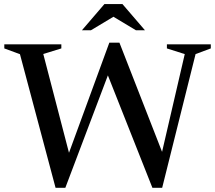

<svg xmlns="http://www.w3.org/2000/svg" viewBox="-28 -886 1023 914"><path d="M505 -578.5 283 8H236.5L67 -628L-7.5 -655.5V-675H264V-655.5L178 -629L310.5 -120L285.5 -118L492.5 -683H540.5L766 -105.5L727 -92L851.5 -628.5L766.5 -655.5V-675H975.5V-655.5L903 -628.5L744 8H697.5L471 -564ZM502.5 -812H521.5L405 -742H362L469 -866.5H555L662 -742H619Z"/></svg>

Font: Newsreader 24pt Medium
Style: Regular
Weight: 500
Designer: Hugues Gentile
Foundry: Production Type
Version: Version 1.003